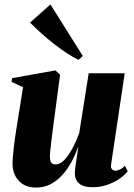

<svg xmlns="http://www.w3.org/2000/svg" viewBox="-20 -833 606 866"><path d="M144 13Q107 13 83.2 -2.2Q59.5 -17.5 48 -41.8Q36.5 -66 36.5 -93.5Q36.5 -109 38.2 -128.8Q40 -148.5 42.5 -170.5Q45 -192.5 48.2 -214.2Q51.5 -236 54.5 -255.5L84 -440L32 -463.5L34.5 -480.5L230 -515.5L251 -496L223 -285.5Q220 -264.5 217 -240Q214 -215.5 211.2 -193Q208.5 -170.5 206.8 -153.8Q205 -137 205 -131Q205 -119 206.8 -110.2Q208.5 -101.5 214.2 -96.5Q220 -91.5 231.5 -91.5Q252.5 -91.5 272.8 -114.2Q293 -137 310 -170Q327 -203 337.5 -233.5L380 -502.5H542.5L481 -91Q479 -75.5 485.8 -69.2Q492.5 -63 499.5 -63Q509 -63 521.2 -68.8Q533.5 -74.5 543.5 -85.5L556 -60.5Q539.5 -40 514.5 -23.8Q489.5 -7.5 459.5 2Q429.5 11.5 397.5 11.5Q356.5 11.5 337 -5.5Q317.5 -22.5 317.5 -53Q317.5 -59 319 -71.5Q320.5 -84 322.8 -100Q325 -116 327.8 -133.8Q330.5 -151.5 333 -168H331Q320 -135 302.5 -102.8Q285 -70.5 261.5 -44.2Q238 -18 208.5 -2.5Q179 13 144 13ZM334.5 -563Q310 -574.5 281.8 -593Q253.5 -611.5 224 -634.5Q194.5 -657.5 166.8 -682.5Q139 -707.5 115.5 -731L207.5 -813L353.5 -580.5Z"/></svg>

Font: Merriweather 144pt Black
Style: Italic
Weight: 900
Italic angle: -7.8°
Version: Version 2.101